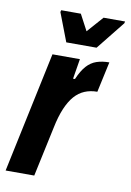

<svg xmlns="http://www.w3.org/2000/svg" viewBox="-89 -748 544 799"><g transform="rotate(10 183.0 -348.5)"><path d="M-8 0 100 -510H216L202 -425H210Q226 -462 244 -482Q262 -502 285.5 -510Q309 -518 339 -518L311 -389Q282 -389 258 -379Q234 -369 215.5 -348Q197 -327 182.5 -293Q168 -259 158 -210L113 0ZM148 -569 102 -689 104 -697H187L223 -629L283 -697H374L372 -689L276 -569Z"/></g></svg>

Font: Saira Condensed
Style: Bold Italic
Weight: 700
Width: 3
Italic angle: -12°
Designer: Hector Gatti with collaboration of the Omnibus-Type team
Foundry: Omnibus-Type
Version: Version 1.101